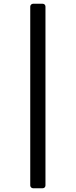

<svg xmlns="http://www.w3.org/2000/svg" viewBox="-20 -809 405 1022"><path d="M156 193Q150 193 145.5 188.5Q141 184 141 178V-774Q141 -780 145.5 -784.5Q150 -789 156 -789H207Q214 -789 218 -784.5Q222 -780 222 -774V178Q222 184 218 188.5Q214 193 207 193Z"/></svg>

Font: Miriam Libre Medium
Style: Regular
Weight: 500
Version: Version 2.000